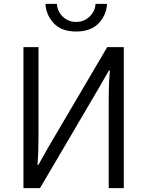

<svg xmlns="http://www.w3.org/2000/svg" viewBox="-20 -976 764 996"><path d="M101.6 -731.4Q121.1 -731.4 179.7 -731.4Q179.7 -614.3 179.7 -261.7Q179.7 -186.5 174.8 -120.1Q175.8 -120.1 178.7 -120.1Q191.4 -143.6 230.5 -211.9Q306.6 -341.8 536.1 -731.4Q557.6 -731.4 622.1 -731.4Q622.1 -548.8 622.1 0Q602.5 0 543.9 0Q543.9 -117.2 543.9 -468.8Q543.9 -542 549.8 -610.4Q547.9 -610.4 544.9 -610.4Q532.2 -588.9 495.1 -523.4Q418 -392.6 187.5 0Q166 0 101.6 0Q101.6 -182.6 101.6 -731.4ZM215.8 -956.1Q230.5 -956.1 275.4 -956.1Q277.3 -917 305.7 -889.6Q334 -862.3 375 -862.3Q417 -862.3 445.3 -890.6Q473.6 -918 475.6 -956.1Q495.1 -956.1 535.2 -956.1Q532.2 -898.4 492.2 -855.5Q451.2 -812.5 375 -812.5Q298.8 -812.5 258.8 -855.5Q218.8 -898.4 215.8 -956.1Z"/></svg>

Font: Gothic A1
Style: Regular
Weight: 400
Designer: HanYang I&C Co.,Ltd.
Version: Version 2.50